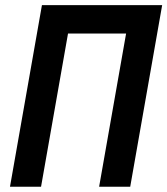

<svg xmlns="http://www.w3.org/2000/svg" viewBox="-20 -713 639 733"><path d="M358.4 0H477.1L599.1 -693.4H140.1L18.1 0H136.7L239.7 -585H461.4Z"/></svg>

Font: Cascadia Mono PL SemiBold
Style: Italic
Weight: 600
Italic angle: -10°
Monospace: yes
Designer: Aaron Bell
Foundry: Saja Typeworks
Version: Version 2404.023